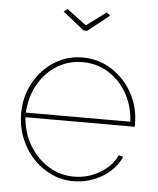

<svg xmlns="http://www.w3.org/2000/svg" viewBox="-53 -775 682 831"><g transform="rotate(5 288.0 -360.0)"><path d="M296 10Q245 10 199.5 -11.5Q154 -33 119.5 -70.5Q85 -108 65.5 -157.5Q46 -207 46 -263Q46 -336 79 -396Q112 -456 167.5 -491.5Q223 -527 291 -527Q360 -527 416.5 -491Q473 -455 507 -394.5Q541 -334 541 -259Q541 -256 541 -253.5Q541 -251 541 -248H66Q71 -181 103 -127Q135 -73 186 -41.5Q237 -10 297 -10Q357 -10 409 -40.5Q461 -71 483 -119L502 -114Q488 -79 456.5 -50.5Q425 -22 383 -6Q341 10 296 10ZM66 -268H520Q516 -338 485 -391.5Q454 -445 404 -476Q354 -507 292 -507Q231 -507 181 -476Q131 -445 100.5 -391Q70 -337 66 -268ZM207 -730 292 -667 377 -730 393 -718 300 -644H284L191 -718Z"/></g></svg>

Font: Raleway Thin
Style: Regular
Weight: 100
Designer: Matt McInerney, Pablo Impallari, Rodrigo Fuenzalida
Foundry: Matt McInerney, Pablo Impallari, Rodrigo Fuenzalida
Version: Version 4.026